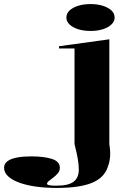

<svg xmlns="http://www.w3.org/2000/svg" viewBox="-229 -708 653 943"><path d="M216 -556Q181 -556 154.5 -564.5Q128 -573 112.5 -588Q97 -603 97 -621Q97 -642 112.5 -656.5Q128 -671 154.5 -679.5Q181 -688 216 -688Q250 -688 276.5 -679.5Q303 -671 318.5 -656.5Q334 -642 334 -621Q334 -603 318.5 -588Q303 -573 276.5 -564.5Q250 -556 216 -556ZM49 215Q-5 215 -52 208.5Q-99 202 -134.5 189Q-170 176 -189.5 157.5Q-209 139 -209 116Q-209 96 -192 83.5Q-175 71 -145 65.5Q-115 60 -77 60Q-13 60 26 72.5Q65 85 65 116Q65 131 55.5 142.5Q46 154 33.5 163.5Q21 173 11.5 180.5Q2 188 2 195Q2 199 12 201.5Q22 204 48 204Q107 204 132.5 184.5Q158 165 158 125Q158 101 153 72Q148 43 137 0V-470H61V-481L308 -515V0Q314 37 311.5 63.5Q309 90 300 113Q282 166 221.5 190.5Q161 215 49 215Z"/></svg>

Font: Kalnia SemiExpanded
Style: Regular
Weight: 400
Width: 6
Designer: Frida Medrano
Foundry: Frida Medrano
Version: Version 1.105